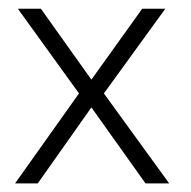

<svg xmlns="http://www.w3.org/2000/svg" viewBox="-20 -426 444 446"><path d="M15 0 163.5 -209 21.5 -405.7H75L192.3 -241L310.3 -405.7H364L221.3 -209L373 0H318L192.3 -176.5L67.7 0Z"/></svg>

Font: Darker Grotesque Light
Style: Regular
Weight: 300
Designer: Gabriel Lam
Foundry: TypeRant
Version: Version 1.000;gftools[0.9.28]